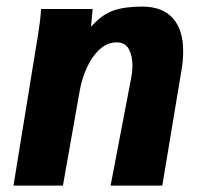

<svg xmlns="http://www.w3.org/2000/svg" viewBox="-20 -578 640 598"><path d="M96.5 -456.5Q100.5 -482.5 103.8 -506.8Q107 -531 108 -550H268.5L263.5 -494.5Q296 -531.5 331.2 -544.5Q366.5 -557.5 422.5 -557.5Q486 -557.5 518.2 -521.5Q550.5 -485.5 550.5 -418.5Q550.5 -390 545.5 -360.5L485.5 0H324.5L389 -337.5Q392.5 -355 392.5 -373.5Q392.5 -404.5 381.2 -425.2Q370 -446 343.5 -446Q313.5 -446 289.8 -423.8Q266 -401.5 250.5 -367.2Q235 -333 228.5 -296.5L176 0H22L94 -442.5Z"/></svg>

Font: JuliaMono Black
Style: Italic
Weight: 900
Italic angle: -9°
Monospace: yes
Designer: cormullion
Foundry: corm
Version: Version 0.057; ttfautohint (v1.8.4)